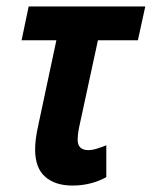

<svg xmlns="http://www.w3.org/2000/svg" viewBox="-20 -565 471 596"><path d="M205 11Q151 11 120 -16.5Q89 -44 89 -101Q89 -133 99 -177L155 -440H47L69 -545H431L408 -440H284L225 -167Q221 -146 221 -132Q221 -99 254 -99Q266 -99 280.5 -103.5Q295 -108 310 -114V-15Q262 11 205 11Z"/></svg>

Font: Noto Sans Condensed
Style: Bold Italic
Weight: 700
Width: 3
Italic angle: -12°
Designer: Monotype Design Team
Foundry: Monotype Imaging Inc.
Version: Version 2.013; ttfautohint (v1.8.4.7-5d5b)